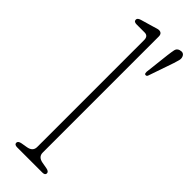

<svg xmlns="http://www.w3.org/2000/svg" viewBox="-247 -744 759 759"><g transform="rotate(45 133.0 -364.0)"><path d="M141.5 -705.5V-57Q141.5 -33 169.5 -28L195 -23.5Q211.5 -20.5 211.5 -10.5Q211.5 0 196 0H55.5Q40 0 40 -10.5Q40 -20.5 56.5 -23.5L83 -28Q110.5 -33 110.5 -57V-655Q110.5 -677.5 90.5 -677.5H45.5Q30 -677.5 30 -689Q30 -698 45.5 -702.5L97 -717.5Q105.5 -720 112.5 -722.2Q119.5 -724.5 124 -724.5Q141.5 -724.5 141.5 -705.5ZM218 -678Q220.5 -698 223 -710Q225.5 -722 237.5 -726Q257 -732 263.5 -716.5Q267.5 -707.5 264.5 -696.5Q261.5 -685.5 257.5 -673L221 -567Q218.5 -560 211.5 -561Q207.5 -561.5 206.8 -565.5Q206 -569.5 206 -573Z"/></g></svg>

Font: Fraunces 72pt SuperSoft Thin
Style: Regular
Weight: 100
Version: Version 1.000;[b76b70a41]